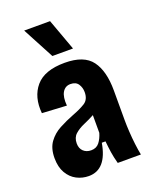

<svg xmlns="http://www.w3.org/2000/svg" viewBox="-143 -835 740 927"><g transform="rotate(-20 227.0 -371.5)"><path d="M151 12Q118 12 89 -3Q60 -18 42 -49Q24 -80 24 -126Q24 -176 46.5 -207Q69 -238 104.5 -257Q140 -276 179 -291Q219 -306 244.5 -322Q270 -338 270 -376Q270 -399 258 -417.5Q246 -436 218 -436Q191 -436 177 -412.5Q163 -389 167 -344L41 -351Q33 -436 78 -489Q123 -542 227 -542Q326 -542 365.5 -488.5Q405 -435 405 -335V-183Q405 -157 407 -123.5Q409 -90 413 -57Q417 -24 422 0H303Q294 -33 290 -60Q286 -87 283 -118H264Q242 12 151 12ZM204 -101Q231 -101 246 -120Q261 -139 269 -167V-258Q243 -244 215 -232Q187 -220 168 -203Q149 -186 149 -156Q149 -130 164.5 -115.5Q180 -101 204 -101ZM183 -593 97 -755H230L289 -593Z"/></g></svg>

Font: Bricolage Grotesque 10pt Condensed Bricolage Grotesque 10pt Condensed Regular
Style: Bold
Weight: 700
Width: 3
Designer: Mathieu Triay
Foundry: Atelier Triay
Version: Version 1.000; ttfautohint (v1.8.4.7-5d5b);gftools[0.9.32]